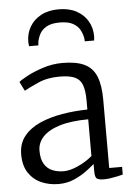

<svg xmlns="http://www.w3.org/2000/svg" viewBox="-57 -867 635 921"><g transform="rotate(-5 260.5 -406.5)"><path d="M188 11Q143.5 11 105.5 -5.5Q67.5 -22 44.2 -56.8Q21 -91.5 21 -146Q21 -198.5 49.8 -234Q78.5 -269.5 126.8 -290.8Q175 -312 234.5 -322Q294 -332 356 -333V-375Q356 -424.5 345.5 -452Q335 -479.5 309 -490.8Q283 -502 236 -502Q177.5 -502 133.2 -482.2Q89 -462.5 65 -449L43 -493Q52 -501.5 84.5 -519Q117 -536.5 162.5 -551.2Q208 -566 256 -566Q322.5 -566 362 -547Q401.5 -528 418.8 -485.5Q436 -443 436 -373V-44.5H498V-7.5Q487 -4.5 471 -1Q455 2.5 437.5 5Q420 7.5 405 7.5Q383.5 7.5 373.2 1Q363 -5.5 363 -34.5V-70Q350.5 -59 325.2 -39.8Q300 -20.5 265 -4.8Q230 11 188 11ZM218 -48Q248 -48 287 -65.8Q326 -83.5 356 -109V-286Q273 -285.5 218.5 -268.8Q164 -252 137 -223Q110 -194 110 -156Q110 -116 124.2 -92.2Q138.5 -68.5 163 -58.2Q187.5 -48 218 -48ZM260.5 -824Q310.5 -824 346 -804.8Q381.5 -785.5 400.2 -753.2Q419 -721 419 -681Q419 -676.5 418.5 -671Q418 -665.5 417 -660H372Q372 -662.5 372 -666.5Q372 -670.5 371 -675.5Q368 -694.5 357.8 -714.2Q347.5 -734 324.5 -747.2Q301.5 -760.5 260.5 -760.5Q219.5 -760.5 196.5 -747.2Q173.5 -734 163.2 -714.2Q153 -694.5 150 -675.5Q149.5 -670.5 149.2 -666.5Q149 -662.5 149 -660H104Q103 -665.5 102.5 -671Q102 -676.5 102 -681Q102 -721 120.8 -753.2Q139.5 -785.5 175 -804.8Q210.5 -824 260.5 -824Z"/></g></svg>

Font: Merriweather Light 18pt Light
Style: Regular
Weight: 300
Version: Version 2.100